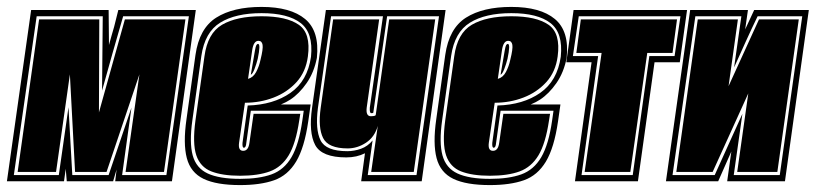

<svg xmlns="http://www.w3.org/2000/svg" viewBox="-46 -524 2358 555"><path d="M-26 0 44 -495H268L269 -394Q273 -408 276.5 -421Q280 -434 284 -447L296 -495H520L451 0H287L291 -34L281 0H147L144 -36L139 0ZM-6 -18H124L152 -214L163 -18H268L334 -213L307 -18H435L500 -477H310Q295 -426 279.5 -371Q264 -316 249 -262L251 -477H60ZM5 -27 67 -468H241L240 -199L315 -468H490L428 -27H317L357 -309L262 -27H171L156 -309L116 -27Z M648 11Q580 11 542.5 -7Q505 -25 494 -67Q483 -109 493 -179L519 -365Q530 -442 579 -473Q628 -504 710 -504Q794 -504 836 -469Q878 -434 870 -357Q862 -315 840.5 -284Q819 -253 793 -236Q787 -232 781 -229Q775 -226 766 -222H852L845 -173Q834 -97 810 -57Q786 -17 746.5 -3Q707 11 648 11ZM648 -7Q703 -7 739 -20Q775 -33 796.5 -69.5Q818 -106 828 -176L832 -204H679L666 -111Q665 -97 659 -97Q654 -97 655 -111L670 -219Q744 -221 793.5 -255.5Q843 -290 853 -360Q860 -429 823 -457.5Q786 -486 710 -486Q635 -486 590.5 -458.5Q546 -431 536 -362L510 -176Q501 -112 511 -75Q521 -38 554.5 -22.5Q588 -7 648 -7ZM648 -16Q597 -16 565 -28.5Q533 -41 521.5 -75Q510 -109 519 -176L545 -361Q554 -428 596 -452.5Q638 -477 710 -477Q782 -477 817.5 -452.5Q853 -428 844 -361Q838 -316 811 -286.5Q784 -257 745 -242Q706 -227 662 -227L645 -111Q642 -88 657 -88Q672 -88 675 -111L687 -195H822L819 -176Q809 -109 788.5 -75Q768 -41 734 -28.5Q700 -16 648 -16ZM671 -296Q686 -300 694.5 -316Q703 -332 707 -351Q715 -383 713 -394.5Q711 -406 701 -406Q687 -406 683 -379ZM679 -308 691 -378Q693 -390 695 -393.5Q697 -397 700 -397Q708 -397 699 -354Q695 -338 689.5 -324Q684 -310 679 -308Z M998 0 1009 -81Q985 -69 955 -69Q884 -69 865 -105Q846 -141 856 -212L896 -495H1242L1173 0ZM1017 -18H1158L1223 -477H1073L1033 -198L1030 -197H1027Q1022 -197 1023 -213L1061 -477H911L873 -212Q865 -150 880.5 -118.5Q896 -87 958 -87Q978 -87 997.5 -94Q1017 -101 1031 -118ZM1027 -27 1046 -160Q1037 -128 1012 -111.5Q987 -95 959 -95Q903 -95 888 -125Q873 -155 881 -212L917 -468H1050L1014 -213Q1011 -188 1026 -188Q1029 -188 1033.5 -188.5Q1038 -189 1040 -191L1079 -468H1212L1150 -27Z M1370 11Q1302 11 1264.5 -7Q1227 -25 1216 -67Q1205 -109 1215 -179L1241 -365Q1252 -442 1301 -473Q1350 -504 1432 -504Q1516 -504 1558 -469Q1600 -434 1592 -357Q1584 -315 1562.5 -284Q1541 -253 1515 -236Q1509 -232 1503 -229Q1497 -226 1488 -222H1574L1567 -173Q1556 -97 1532 -57Q1508 -17 1468.5 -3Q1429 11 1370 11ZM1370 -7Q1425 -7 1461 -20Q1497 -33 1518.5 -69.5Q1540 -106 1550 -176L1554 -204H1401L1388 -111Q1387 -97 1381 -97Q1376 -97 1377 -111L1392 -219Q1466 -221 1515.5 -255.5Q1565 -290 1575 -360Q1582 -429 1545 -457.5Q1508 -486 1432 -486Q1357 -486 1312.5 -458.5Q1268 -431 1258 -362L1232 -176Q1223 -112 1233 -75Q1243 -38 1276.5 -22.5Q1310 -7 1370 -7ZM1370 -16Q1319 -16 1287 -28.5Q1255 -41 1243.5 -75Q1232 -109 1241 -176L1267 -361Q1276 -428 1318 -452.5Q1360 -477 1432 -477Q1504 -477 1539.5 -452.5Q1575 -428 1566 -361Q1560 -316 1533 -286.5Q1506 -257 1467 -242Q1428 -227 1384 -227L1367 -111Q1364 -88 1379 -88Q1394 -88 1397 -111L1409 -195H1544L1541 -176Q1531 -109 1510.5 -75Q1490 -41 1456 -28.5Q1422 -16 1370 -16ZM1393 -296Q1408 -300 1416.5 -316Q1425 -332 1429 -351Q1437 -383 1435 -394.5Q1433 -406 1423 -406Q1409 -406 1405 -379ZM1401 -308 1413 -378Q1415 -390 1417 -393.5Q1419 -397 1422 -397Q1430 -397 1421 -354Q1417 -338 1411.5 -324Q1406 -310 1401 -308Z M1616 0 1664 -344H1591L1612 -495H1940L1919 -344H1846L1798 0ZM1635 -18H1783L1831 -362H1904L1921 -477H1627L1610 -362H1683ZM1644 -27 1693 -371H1620L1633 -468H1911L1898 -371H1825L1776 -27Z M1879 0 1949 -495H2116L2108 -439L2134 -495H2292L2223 0H2056L2068 -86L2030 0ZM1898 -18H2020L2100 -195L2075 -18H2208L2273 -477H2144Q2127 -442 2110 -404.5Q2093 -367 2076 -329L2097 -477H1964ZM1909 -27 1971 -468H2087L2060 -275L2148 -468H2263L2201 -27H2085L2117 -254L2014 -27Z"/></svg>

Font: Alumni Sans Collegiate One SC
Style: Italic
Weight: 400
Italic angle: -8°
Designer: Robert E. Leuschke
Foundry: Robert E. Leuschke
Version: Version 1.100